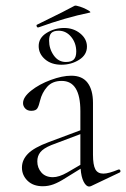

<svg xmlns="http://www.w3.org/2000/svg" viewBox="-20 -672 459 700"><path d="M414 -54Q418 -54 419 -49.5Q420 -45 416 -43L313 6Q309 8 305 8Q294 8 285 -9.5Q276 -27 274 -57L219 -23Q194 -7 175 0Q156 7 136 7Q101 7 80.5 -13Q60 -33 60 -61Q60 -89 82 -111.5Q104 -134 158 -154L273 -197V-267Q273 -377 205 -377Q171 -377 152 -355.5Q133 -334 126 -305Q122 -287 116.5 -277.5Q111 -268 94 -268Q80 -268 72 -276.5Q64 -285 64 -296Q64 -318 93.5 -341.5Q123 -365 165 -380.5Q207 -396 240 -396Q280 -396 299.5 -370Q319 -344 319 -297V-108Q319 -71 327.5 -55Q336 -39 357 -39Q376 -39 412 -54ZM273 -71V-74V-183L167 -143Q138 -131 127 -117Q116 -103 116 -84Q116 -60 131 -43Q146 -26 173 -26Q195 -26 225 -43ZM118 -572Q115 -572 113.5 -576.5Q112 -581 115 -582Q132 -590 206 -627L252 -651Q256 -653 272.5 -647.5Q289 -642 301.5 -634.5Q314 -627 307 -626Q219 -608 120 -572ZM121 -504Q121 -534 150 -552Q179 -570 214 -570Q248 -570 272.5 -550Q297 -530 297 -502Q297 -472 268.5 -454Q240 -436 204 -436Q167 -436 144 -456Q121 -476 121 -504ZM258 -484Q258 -515 239.5 -537.5Q221 -560 194 -560Q175 -560 167 -551.5Q159 -543 159 -524Q159 -494 176 -470Q193 -446 220 -446Q240 -446 249 -455Q258 -464 258 -484Z"/></svg>

Font: Cormorant Garamond Light
Style: Regular
Weight: 300
Designer: Christian Thalmann (Catharsis Fonts)
Version: Version 3.000